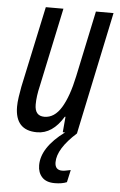

<svg xmlns="http://www.w3.org/2000/svg" viewBox="-54 -574 521 836"><g transform="rotate(5 206.5 -156.0)"><path d="M121 10Q189 10 236 -68H239L233 0H295L408 -536H331L270 -248Q251 -158 221 -109Q191 -60 147 -60Q105 -60 105 -110Q105 -146 116 -192L189 -536H112L36 -181Q32 -160 28.5 -136Q25 -112 25 -94Q25 10 121 10ZM217 224Q249 224 270 215L282 161Q271 163 262 165Q253 167 245 167Q213 167 213 133Q213 74 295 0H243Q143 74 143 152Q143 184 161.5 204Q180 224 217 224Z"/></g></svg>

Font: Noto Sans UI Condensed
Style: Italic
Weight: 400
Width: 3
Italic angle: -12°
Designer: Monotype Design Team
Foundry: Monotype Imaging Inc.
Version: Version 1.901